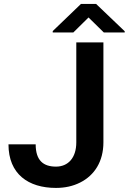

<svg xmlns="http://www.w3.org/2000/svg" viewBox="-20 -921 638 951"><path d="M357.9 -215.8C357.9 -139.2 317.4 -95.7 257.3 -95.7C195.3 -95.7 156.7 -125.5 156.7 -206.1H22C22 -58.6 120.6 9.8 257.3 9.8C301.8 9.8 341.8 1 377.4 -17.1C448.2 -52.7 492.2 -121.6 492.2 -215.8V-710.9H357.9ZM380.9 -901.4 241.2 -767.1V-760.3H343.3L418.5 -834.5L494.1 -760.3H597.7V-766.1L456.1 -901.4Z"/></svg>

Font: Vazirmatn SemiBold
Style: Regular
Weight: 600
Designer: Saber Rastikerdar
Foundry: Saber Rastikerdar
Version: Version 33.003